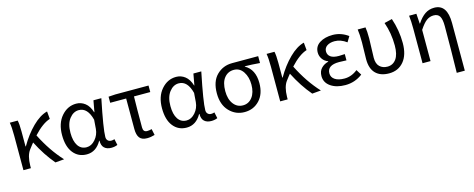

<svg xmlns="http://www.w3.org/2000/svg" viewBox="-35 -1235 5215 2111"><g transform="rotate(-15 2573.0 -179.0)"><path d="M554.7 0 454.1 8.8Q354.5 -107.4 273.4 -266.6Q271.5 -263.7 251.5 -239.3Q231.4 -214.8 221.7 -200.2Q178.7 -142.6 176.8 -28.3V0H91.8V-393.6Q91.8 -490.2 82 -543H171.9Q181.6 -501 181.6 -416V-246.1H185.5Q253.9 -365.2 339.8 -450.2Q425.8 -535.2 509.8 -556.6L517.6 -469.7Q430.7 -442.4 329.1 -332Q426.8 -137.7 554.7 0Z M811.5 12.7Q715.8 12.7 658.7 -59.1Q601.6 -130.9 601.6 -261.7Q601.6 -395.5 671.4 -476.1Q741.2 -556.6 839.8 -556.6Q895.5 -556.6 940.4 -522Q985.4 -487.3 1007.8 -414.1H1010.7L1034.2 -543H1124Q1055.7 -210 1055.7 -119.1Q1055.7 -92.8 1070.8 -78.1Q1085.9 -63.5 1109.4 -63.5Q1127.9 -63.5 1146.5 -70.3L1161.1 -1Q1129.9 12.7 1090.8 12.7Q1040 12.7 1011.2 -14.2Q982.4 -41 983.4 -96.7H979.5Q918 12.7 811.5 12.7ZM830.1 -63.5Q884.8 -63.5 928.7 -113.8Q972.7 -164.1 978.5 -232.4L986.3 -335Q949.2 -480.5 849.6 -480.5Q787.1 -480.5 742.2 -422.4Q697.3 -364.3 697.3 -262.7Q697.3 -168 731.9 -115.7Q766.6 -63.5 830.1 -63.5Z M1498 12.7Q1438.5 12.7 1412.6 -20.5Q1386.7 -53.7 1386.7 -122.1V-468.8H1205.1V-538.1L1283.2 -543H1661.1V-468.8H1475.6Q1472.7 -345.7 1472.7 -116.2Q1472.7 -63.5 1517.6 -63.5Q1542 -63.5 1570.3 -71.3L1585 -1Q1540 12.7 1498 12.7Z M1949.2 12.7Q1853.5 12.7 1796.4 -59.1Q1739.3 -130.9 1739.3 -261.7Q1739.3 -395.5 1809.1 -476.1Q1878.9 -556.6 1977.5 -556.6Q2033.2 -556.6 2078.1 -522Q2123 -487.3 2145.5 -414.1H2148.4L2171.9 -543H2261.7Q2193.4 -210 2193.4 -119.1Q2193.4 -92.8 2208.5 -78.1Q2223.6 -63.5 2247.1 -63.5Q2265.6 -63.5 2284.2 -70.3L2298.8 -1Q2267.6 12.7 2228.5 12.7Q2177.7 12.7 2148.9 -14.2Q2120.1 -41 2121.1 -96.7H2117.2Q2055.7 12.7 1949.2 12.7ZM1967.8 -63.5Q2022.5 -63.5 2066.4 -113.8Q2110.4 -164.1 2116.2 -232.4L2124 -335Q2086.9 -480.5 1987.3 -480.5Q1924.8 -480.5 1879.9 -422.4Q1835 -364.3 1835 -262.7Q1835 -168 1869.6 -115.7Q1904.3 -63.5 1967.8 -63.5Z M2364.3 -264.6Q2364.3 -400.4 2436 -471.7Q2507.8 -543 2612.3 -543H2909.2V-464.8Q2816.4 -472.7 2738.3 -473.6V-469.7Q2845.7 -409.2 2845.7 -253.9Q2845.7 -130.9 2778.3 -59.1Q2710.9 12.7 2608.4 12.7Q2505.9 12.7 2435.1 -61.5Q2364.3 -135.7 2364.3 -264.6ZM2609.4 -63.5Q2674.8 -63.5 2715.8 -117.2Q2756.8 -170.9 2756.8 -260.7Q2756.8 -346.7 2717.3 -406.7Q2677.7 -466.8 2610.4 -466.8Q2543 -466.8 2501.5 -415Q2460 -363.3 2460 -264.6Q2460 -172.9 2501.5 -118.2Q2543 -63.5 2609.4 -63.5Z M3477.5 0 3377 8.8Q3277.3 -107.4 3196.3 -266.6Q3194.3 -263.7 3174.3 -239.3Q3154.3 -214.8 3144.5 -200.2Q3101.6 -142.6 3099.6 -28.3V0H3014.6V-393.6Q3014.6 -490.2 3004.9 -543H3094.7Q3104.5 -501 3104.5 -416V-246.1H3108.4Q3176.8 -365.2 3262.7 -450.2Q3348.6 -535.2 3432.6 -556.6L3440.4 -469.7Q3353.5 -442.4 3252 -332Q3349.6 -137.7 3477.5 0Z M3754.9 12.7Q3653.3 12.7 3588.9 -31.7Q3524.4 -76.2 3524.4 -150.4Q3524.4 -205.1 3556.2 -238.8Q3587.9 -272.5 3637.7 -285.2V-290Q3597.7 -304.7 3574.7 -337.9Q3551.8 -371.1 3551.8 -411.1Q3551.8 -481.4 3610.8 -519Q3669.9 -556.6 3758.8 -556.6Q3853.5 -556.6 3934.6 -497.1L3897.5 -435.5Q3832 -484.4 3761.7 -484.4Q3709 -484.4 3675.8 -461.9Q3642.6 -439.5 3642.6 -399.4Q3642.6 -360.4 3673.3 -337.9Q3704.1 -315.4 3767.6 -315.4Q3795.9 -315.4 3835 -318.4V-247.1Q3788.1 -250 3751 -250Q3616.2 -250 3616.2 -157.2Q3616.2 -112.3 3655.3 -85.9Q3694.3 -59.6 3763.7 -59.6Q3843.8 -59.6 3913.1 -115.2L3951.2 -53.7Q3864.3 12.7 3754.9 12.7Z M4252.9 12.7Q4154.3 12.7 4100.6 -41.5Q4046.9 -95.7 4046.9 -202.1Q4046.9 -234.4 4048.8 -297.9Q4050.8 -361.3 4050.8 -393.6Q4050.8 -486.3 4042 -543H4130.9Q4138.7 -499 4138.7 -416Q4138.7 -386.7 4135.3 -308.6Q4131.8 -230.5 4131.8 -196.3Q4131.8 -127.9 4166 -95.7Q4200.2 -63.5 4253.9 -63.5Q4316.4 -63.5 4353.5 -114.7Q4390.6 -166 4390.6 -267.6Q4390.6 -409.2 4345.7 -535.2L4434.6 -556.6Q4482.4 -416 4482.4 -271.5Q4482.4 -136.7 4419.9 -62Q4357.4 12.7 4252.9 12.7Z M4970.7 199.2Q4976.6 -66.4 4976.6 -332Q4976.6 -409.2 4956.1 -442.9Q4935.5 -476.6 4887.7 -476.6Q4842.8 -476.6 4806.6 -450.2Q4770.5 -423.8 4725.6 -355.5V0H4634.8V-393.6Q4634.8 -478.5 4627 -543H4710L4717.8 -428.7H4720.7Q4763.7 -494.1 4810.1 -525.4Q4856.4 -556.6 4915 -556.6Q5062.5 -556.6 5062.5 -343.8V199.2Z"/></g></svg>

Font: GenYoGothic TW TTF Regular
Style: Regular
Weight: 400
Version: Version 1.300